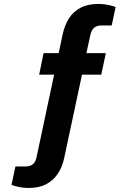

<svg xmlns="http://www.w3.org/2000/svg" viewBox="-20 -752 639 961"><path d="M122.8 188.9Q108.8 188.9 92.7 186.8Q76.6 184.7 62 181Q47.4 177.4 37.6 173.2L57.1 81.3H106.2Q131.4 81.3 145 69.5Q158.6 57.8 163 34.5L250.9 -378.3H176.1L198 -485.9H273.6L294.4 -583.7Q304.2 -626.7 325.4 -660.3Q346.7 -693.8 383.1 -713.1Q419.6 -732.3 472.7 -732.3Q487.7 -732.3 503.6 -730.2Q519.6 -728.1 534.3 -724.5Q549 -720.9 558.7 -716.7L539.1 -624.7H489.2Q464.8 -624.7 451.2 -613Q437.6 -601.3 432.4 -578L412.4 -485.9H509.7L486.9 -378.3H390.4L301 40.2Q292.3 82.5 270.1 116.3Q248 150.2 211.9 169.5Q175.9 188.9 122.8 188.9Z"/></svg>

Font: Archivo SemiBold
Style: Regular
Weight: 600
Designer: Hector Gatti
Foundry: Omnibus-Type
Version: Version 2.001